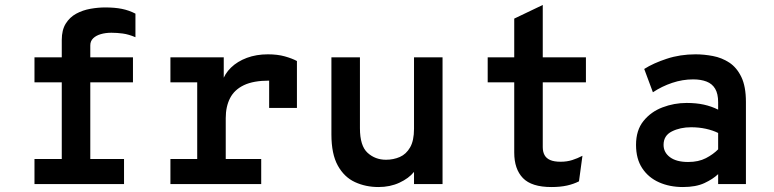

<svg xmlns="http://www.w3.org/2000/svg" viewBox="-20 -742 3120 774"><path d="M229 0V-410H119V-511H229V-581Q229 -621 245 -646.8Q261 -672.5 287.2 -686.8Q313.5 -701 344.2 -706.5Q375 -712 404 -712Q443 -712 471.5 -706.2Q500 -700.5 526 -687V-592Q499 -603.5 475.2 -606.8Q451.5 -610 429 -610Q406 -610 386.8 -604.5Q367.5 -599 355.8 -587.8Q344 -576.5 344 -559V-511H516V-410H344V0ZM119 0V-101H480V0Z M667 0V-101H775V-410H667V-511H882V-398L876 -413Q885.5 -444.5 911.2 -469.5Q937 -494.5 975.2 -508.8Q1013.5 -523 1060 -523Q1098.5 -523 1128 -514.8Q1157.5 -506.5 1177 -496V-307H1065V-462L1114 -412Q1099 -414.5 1086.2 -415.8Q1073.5 -417 1065 -417Q1002 -417 963.5 -398.8Q925 -380.5 907.5 -346.5Q890 -312.5 890 -266V-101H1033V0Z M1506 12Q1454 12 1410.8 -8Q1367.5 -28 1341.8 -74.5Q1316 -121 1316 -200V-511H1431V-225Q1431 -154 1461.8 -126Q1492.5 -98 1536 -98Q1566 -98 1591.8 -109.2Q1617.5 -120.5 1633.2 -147.8Q1649 -175 1649 -223V-511H1764V0H1649V-49Q1628 -23 1590.2 -5.5Q1552.5 12 1506 12Z M2203 12Q2123 12 2088 -24.2Q2053 -60.5 2053 -127V-410H1946V-511H2053V-667L2168 -722V-511H2342V-410H2168V-149Q2168 -130 2175.2 -116.8Q2182.5 -103.5 2198.2 -96.8Q2214 -90 2240 -90Q2265.5 -90 2286.8 -96.8Q2308 -103.5 2328 -114L2314 -11Q2292.5 0 2265.5 6Q2238.5 12 2203 12Z M2733 12Q2679.5 12 2636.8 -7Q2594 -26 2569 -63.8Q2544 -101.5 2544 -158Q2544 -217 2574 -254.2Q2604 -291.5 2650.8 -309.2Q2697.5 -327 2748 -327Q2787 -327 2817.5 -320.2Q2848 -313.5 2875 -300V-330Q2875 -364 2863 -384.2Q2851 -404.5 2828.2 -413.2Q2805.5 -422 2774 -422Q2731.5 -422 2689.8 -408Q2648 -394 2612 -370L2577 -464Q2614 -487.5 2668 -505.2Q2722 -523 2784 -523Q2818 -523 2853.8 -516.2Q2889.5 -509.5 2919.8 -489.8Q2950 -470 2968.5 -431.8Q2987 -393.5 2987 -331V0H2875V-40Q2854 -20 2819.8 -4Q2785.5 12 2733 12ZM2754 -89Q2796 -89 2825.8 -104.5Q2855.5 -120 2875 -140V-206Q2854 -216.5 2825.8 -222.8Q2797.5 -229 2766 -229Q2722 -229 2688.5 -212.2Q2655 -195.5 2655 -158Q2655 -127.5 2681 -108.2Q2707 -89 2754 -89Z"/></svg>

Font: Overpass Mono Light
Style: Regular
Weight: 300
Monospace: yes
Designer: Delve Withrington, Dave Bailey
Foundry: Delve Fonts LLC
Version: Version 4.000